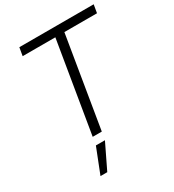

<svg xmlns="http://www.w3.org/2000/svg" viewBox="-226 -854 1107 1222"><g transform="rotate(-30 328.0 -243.5)"><path d="M99.6 -667.5 109.9 -727.5H656.2L646 -667.5H406.2L295.9 0H229L339.8 -667.5ZM147 241.2 219.2 57.6H285.6L196.8 241.2Z"/></g></svg>

Font: Inter 28pt Light
Style: Italic
Weight: 300
Italic angle: -9.3988°
Designer: Rasmus Andersson
Foundry: rsms
Version: Version 4.001;git-66647c0bb